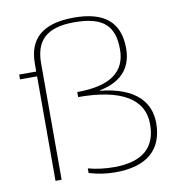

<svg xmlns="http://www.w3.org/2000/svg" viewBox="-81 -783 799 865"><g transform="rotate(-10 318.5 -350.5)"><path d="M311 -689C442 -689 494 -643 494 -533C494 -431 423 -377 271 -377V-354C466 -354 569 -294 569 -178C569 -77 514 -15 376 -15C335 -15 295 -20 258 -30V-9C298 3 335 9 379 9C522 9 597 -56 597 -178C597 -271 537 -348 373 -365V-367C486 -389 522 -457 522 -533C522 -654 451 -710 314 -710C169 -710 105 -649 105 -536V-500H27V-478H105V0H133V-532C133 -630 178 -689 311 -689Z"/></g></svg>

Font: LT Wave Thin
Style: Regular
Weight: 100
Designer: Daniel Lyons
Version: Version 2.5 (Glyphs App)